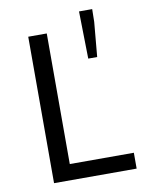

<svg xmlns="http://www.w3.org/2000/svg" viewBox="-83 -787 651 847"><g transform="rotate(-10 243.0 -363.5)"><path d="M90 0V-656H173V-71H460V0ZM334 -515 330 -727H389L388 -670L374 -515Z"/></g></svg>

Font: Pinyin1712
Style: Regular
Weight: 400
Version: Version 1